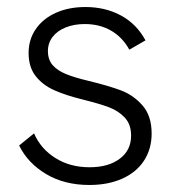

<svg xmlns="http://www.w3.org/2000/svg" viewBox="-20 -520 506 547"><path d="M34.5 -105.5 77 -140Q96 -96 137.8 -69.8Q179.5 -43.5 235 -43.5Q289 -43.5 321.2 -67.8Q353.5 -92 353.5 -133.5Q353.5 -166 335.2 -185.2Q317 -204.5 290.2 -214.5Q263.5 -224.5 215.5 -236.5Q167 -248.5 134.5 -263Q102 -277.5 81.8 -303Q61.5 -328.5 61.5 -369Q61.5 -407.5 82 -437.2Q102.5 -467 139.2 -483.5Q176 -500 223.5 -500Q280 -500 324.8 -475.8Q369.5 -451.5 394.5 -405L348.5 -378.5Q328.5 -414.5 296 -433Q263.5 -451.5 221.5 -451.5Q191.5 -451.5 167.5 -442Q143.5 -432.5 130 -415Q116.5 -397.5 116.5 -374.5Q116.5 -350 130 -334.5Q143.5 -319 168 -309Q192.5 -299 232.5 -289.5Q290.5 -275.5 325.8 -262Q361 -248.5 386.5 -219Q412 -189.5 412 -139.5Q412 -95.5 390.2 -62.2Q368.5 -29 328.2 -11Q288 7 234.5 7Q163.5 7 111.2 -24.2Q59 -55.5 34.5 -105.5Z"/></svg>

Font: HK Grotesk Light
Style: Regular
Weight: 300
Designer: Alfredo Marco Pradil
Foundry: Hanken Design Co.
Version: Version 3.001